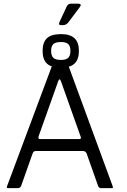

<svg xmlns="http://www.w3.org/2000/svg" viewBox="-20 -1012 684 1031"><path d="M413.2 -278 307.3 -575.8Q299.7 -595.7 292.5 -575.8L187.5 -280.7Q182.8 -265.3 195 -265.3H406.3Q418 -265.5 413.2 -278ZM155.2 -188.2 93.7 -14.3Q89 -1.7 75.7 -1.7H23.5Q13.2 -1.7 18 -12.5L258.2 -656Q262.3 -666.2 273.3 -666.2H333Q345.7 -666.2 348.7 -656L584.8 -12.7Q589.3 -1.7 581.2 -1.7H522.8Q511.2 -1.7 506.5 -14.3L445 -188.3Q439.2 -200.2 427 -201.2H172.7Q160 -201.2 155.2 -188.2ZM308.3 -648.5Q255.5 -648.5 232.1 -670.6Q208.7 -692.7 208.7 -738.7Q208.7 -784.5 232.1 -806.7Q255.5 -828.8 308.3 -828.8Q356.3 -828.8 380.1 -806.7Q403.8 -784.5 403.8 -738.7Q403.8 -692.7 380.1 -670.6Q356.3 -648.5 308.3 -648.5ZM308.3 -690.2Q334.7 -690.2 346.4 -701.7Q358.2 -713.2 358.2 -738.7Q358.2 -764 346.4 -775.2Q334.7 -786.3 308.3 -786.3Q277.8 -786.3 266.2 -775.2Q254.5 -764 254.5 -738.7Q254.5 -713.2 266.2 -701.7Q277.8 -690.2 308.3 -690.2ZM299 -892.8 338.3 -977.3Q345 -992.3 362 -992.3H399Q423 -992.2 407.2 -972L348 -893.3Q335.5 -877 319.3 -877H306.3Q293 -877 299 -892.8Z"/></svg>

Font: Vivano Light
Style: Regular
Weight: 300
Designer: Joe Prince, Josias Burgherr
Version: Version 2.064;September 19, 2022;FontCreator 14.0.0.2877 64-